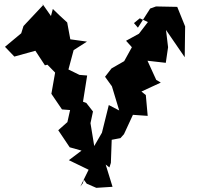

<svg xmlns="http://www.w3.org/2000/svg" viewBox="-20 -864 955 923"><path d="M383 0 397 19 443 39 521 34 488 -73 506 -59 513 -81 517 -192 559 -200 576 -219 619 -312 690 -307 681 -407 660 -424 753 -467 731 -480 689 -572 777 -562 788 -637 778 -720 868 -589 870 -737 832 -831 730 -833 702 -823 643 -731 624 -753 652 -776 691 -758 648 -702 586 -668 614 -637 577 -570 516 -535 485 -495 518 -449 553 -333 503 -359 470 -226 433 -162 415 -272 427 -328 395 -369 379 -375 399 -501 362 -504 309 -530 334 -623 398 -664 318 -675 303 -756 265 -791 234 -821 225 -787 185 -844 189 -825 186 -838 93 -739 82 -704 4 -639 49 -592 150 -620 196 -550 208 -553 245 -515 227 -413 278 -338 317 -335 304 -277 260 -238 315 -156 372 -140 311 -94 406 -48 366 33 378 17Z"/></svg>

Font: Hussar Lance
Style: Regular
Weight: 700
Foundry: Cannot Into Space Fonts, PlusOne Fonts
Version: Version 2.27